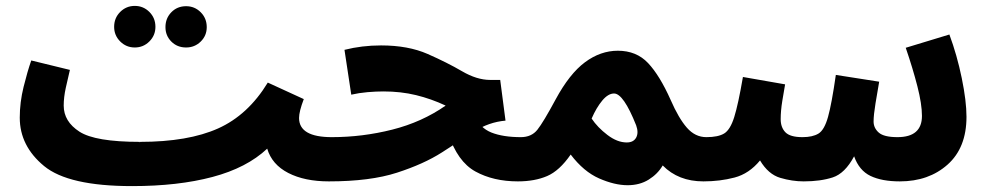

<svg xmlns="http://www.w3.org/2000/svg" viewBox="-20 -610 3349 651"><path d="M1095 5Q1180 5 1180 -72Q1180 -102 1162 -123.5Q1144 -145 1105 -145Q994 -145 994 -210Q994 -232 1010 -274L888 -330Q821 -220 719.5 -174.5Q618 -129 455 -129L428 21Q584 21 700.5 -10Q817 -41 886 -106Q902 -52 957.5 -23.5Q1013 5 1095 5ZM428 21 474 -11 454 -129Q303 -129 249.5 -163.5Q196 -198 196 -252Q196 -280 203 -312Q210 -344 217 -373L86 -405Q73 -368 60 -315.5Q47 -263 47 -211Q47 -115 129.5 -47Q212 21 428 21ZM437 -449Q466 -449 486.5 -469.5Q507 -490 507 -519Q507 -549 486.5 -569.5Q466 -590 437 -590Q408 -590 387.5 -569.5Q367 -549 367 -519Q367 -490 387.5 -469.5Q408 -449 437 -449ZM611 -449Q640 -449 660.5 -469Q681 -489 681 -518Q681 -548 660.5 -568.5Q640 -589 611 -589Q581 -589 561 -568.5Q541 -548 541 -518Q541 -489 561 -469Q581 -449 611 -449Z M1736 5Q1821 5 1821 -72Q1821 -102 1803 -123.5Q1785 -145 1746 -145Q1686 -145 1646.5 -160.5Q1607 -176 1585 -222L1500 -157Q1531 -62 1592 -28.5Q1653 5 1736 5ZM1095 5Q1235 5 1326 -24.5Q1417 -54 1478 -93Q1539 -132 1588 -164Q1637 -196 1694 -201L1676 -339H1642Q1597 -339 1546.5 -368.5Q1496 -398 1430 -427Q1364 -456 1272 -456Q1207 -456 1148 -441L1171 -289Q1197 -295 1226 -297.5Q1255 -300 1280 -300Q1339 -300 1390.5 -287.5Q1442 -275 1491 -252Q1411 -196 1310 -170.5Q1209 -145 1105 -145Z M2365 5Q2406 5 2428 -16.5Q2450 -38 2450 -72Q2450 -102 2432 -123.5Q2414 -145 2375 -145Q2337 -145 2309 -177Q2281 -209 2254 -271Q2217 -354 2177.5 -396Q2138 -438 2075 -438Q2016 -438 1963.5 -399Q1911 -360 1864 -273Q1822 -195 1802 -170Q1782 -145 1746 -145L1736 5Q1793 5 1835 -13Q1877 -31 1915 -86Q1959 -28 2011.5 -5Q2064 18 2108 18Q2149 18 2179.5 -1Q2210 -20 2227 -49Q2280 5 2365 5ZM1986 -208Q2002 -245 2022 -269Q2042 -293 2062 -293Q2094 -293 2137 -185Q2146 -160 2137 -143.5Q2128 -127 2105 -127Q2073 -127 2039.5 -152.5Q2006 -178 1986 -208Z M3257 -214Q3257 -267 3241 -345Q3225 -423 3199 -493L3051 -448Q3075 -378 3090.5 -317.5Q3106 -257 3106 -217Q3106 -145 3023 -145Q2977 -145 2959.5 -160.5Q2942 -176 2942 -198Q2942 -220 2948.5 -259.5Q2955 -299 2961 -333L2814 -356Q2800 -258 2787.5 -213.5Q2775 -169 2755 -157Q2735 -145 2701 -145Q2659 -145 2643 -161.5Q2627 -178 2627 -206Q2627 -234 2632.5 -268Q2638 -302 2642 -324L2499 -349Q2483 -256 2469.5 -213Q2456 -170 2435.5 -157.5Q2415 -145 2375 -145L2365 5Q2421 5 2470.5 -8Q2520 -21 2557 -66Q2585 -19 2625.5 -7Q2666 5 2705 5Q2762 5 2803.5 -8.5Q2845 -22 2876 -80Q2893 -32 2931.5 -13.5Q2970 5 3031 5Q3129 5 3193 -52Q3257 -109 3257 -214Z"/></svg>

Font: Noto Sans Arabic SemiCondensed Extra
Style: Regular
Weight: 800
Width: 4
Designer: Nadine Chahine - Monotype Design Team
Foundry: Monotype Imaging Inc.
Version: Version 1.902